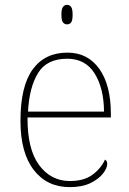

<svg xmlns="http://www.w3.org/2000/svg" viewBox="-20 -758 529 788"><path d="M266 10Q173 10 118.5 -60.5Q64 -131 64 -262Q64 -404 114 -473Q164 -542 257 -542Q340 -542 387.5 -475.5Q435 -409 435 -290V-276H93Q92 -146 140.5 -80.5Q189 -15 267 -15Q324 -15 359 -40.5Q394 -66 411 -103Q416 -100 418 -96Q420 -92 420 -85Q420 -68 402.5 -45.5Q385 -23 351 -6.5Q317 10 266 10ZM407 -300Q406 -397 368 -457Q330 -517 256 -517Q172 -517 136 -458Q100 -399 95 -300ZM255 -658Q245 -658 238.5 -666Q232 -674 232 -698Q232 -721 238.5 -729.5Q245 -738 255 -738Q266 -738 272 -729.5Q278 -721 278 -698Q278 -674 272 -666Q266 -658 255 -658Z"/></svg>

Font: Noto Rashi Hebrew Thin
Style: Regular
Weight: 250
Version: Version 1.006